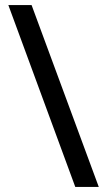

<svg xmlns="http://www.w3.org/2000/svg" viewBox="-20 -737 422 760"><path d="M105 -717 371 3H278L13 -717Z"/></svg>

Font: Noto Sans Myanmar Condensed Medium
Style: Regular
Weight: 500
Width: 3
Designer: Monotype Design Team
Foundry: Monotype Imaging Inc.
Version: Version 2.107; ttfautohint (v1.8.4.7-5d5b)